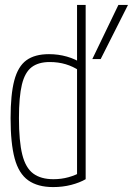

<svg xmlns="http://www.w3.org/2000/svg" viewBox="-20 -750 540 780"><path d="M196 10Q133 10 94.5 -17.5Q56 -45 39.5 -106.5Q23 -168 23 -270Q23 -366 38 -423Q53 -480 87 -505Q121 -530 179 -530Q217 -530 252 -520Q287 -510 315 -491L302 -463Q277 -480 247 -489Q217 -498 182 -498Q136 -498 108.5 -477Q81 -456 69 -406.5Q57 -357 57 -270Q57 -176 70.5 -122Q84 -68 115 -45Q146 -22 197 -22Q229 -22 258 -30Q287 -38 309 -51L293 -28V-730H328V-22Q304 -8 269.5 1Q235 10 196 10ZM355 -510 461 -730H500L389 -510Z"/></svg>

Font: M PLUS Code Latin ExtraLight
Style: Regular
Weight: 250
Designer: Coji Morishita
Foundry: UNDERFOREST DESIGN
Version: Version 1.002; ttfautohint (v1.8.3)